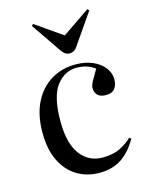

<svg xmlns="http://www.w3.org/2000/svg" viewBox="-118 -847 730 936"><g transform="rotate(-15 247.0 -379.0)"><path d="M268 14Q204 14 154.5 -16Q105 -46 76.5 -104Q48 -162 48 -247Q48 -335 79 -397.5Q110 -460 164.5 -493.5Q219 -527 289 -527Q339 -527 376 -510.5Q413 -494 433.5 -467Q454 -440 454 -409Q454 -379 440 -361.5Q426 -344 396 -344Q368 -344 354 -357.5Q340 -371 340 -393Q340 -408 351 -427.5Q362 -447 382 -481Q344 -510 290 -510Q229 -510 188 -456Q147 -402 147 -278Q147 -166 189 -110Q231 -54 302 -54Q353 -54 389 -71.5Q425 -89 450 -114L459 -107Q425 -47 379 -16.5Q333 14 268 14ZM276 -586Q266 -586 256.5 -591.5Q247 -597 235 -614L133 -763L141 -771L276 -677L415 -772L423 -764L315 -608Q307 -596 297 -591Q287 -586 276 -586Z"/></g></svg>

Font: Display Regular
Style: Regular
Weight: 400
Designer: Latin by Veronika Burian and Jose Scaglione. Greek by Irene Vlachou. Cyrillic by Vera Evstafieva.
Foundry: TypeTogether
Version: Version 3.002